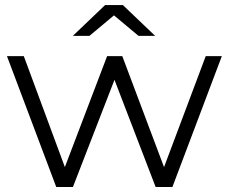

<svg xmlns="http://www.w3.org/2000/svg" viewBox="-20 -751 919 771"><path d="M205.9 0 8 -525.5H75.6L255.9 -38.4H224.6L410.1 -525.5H471.1L654.3 -38.4H623.1L806.1 -525.5H870.8L672.3 0H605L429.2 -457.8H450.3L272.8 0ZM272.5 -607 401.9 -730.6H473.5L602.9 -607H536.2L409.8 -712.6H465.6L339.2 -607Z"/></svg>

Font: Montserrat Thin
Style: Regular
Weight: 100
Designer: Julieta Ulanovsky
Foundry: Julieta Ulanovsky
Version: Version 9.000